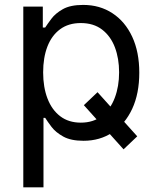

<svg xmlns="http://www.w3.org/2000/svg" viewBox="-20 -573 649 797"><path d="M384.9 -190.3 549.7 -7.1 492.9 46.9 328.1 -136.4ZM76.7 204.5V-545.5H157.7V-458.8H167.6Q176.8 -473 193.4 -495.2Q209.9 -517.4 240.9 -535Q272 -552.6 325.3 -552.6Q394.2 -552.6 446.7 -518.1Q499.3 -483.7 528.8 -420.5Q558.2 -357.2 558.2 -271.3Q558.2 -184.7 528.8 -121.3Q499.3 -57.9 447.1 -23.3Q394.9 11.4 326.7 11.4Q274.1 11.4 242.5 -6.2Q210.9 -23.8 193.9 -46.3Q176.8 -68.9 167.6 -83.8H160.5V204.5ZM159.1 -272.7Q159.1 -210.9 177.2 -163.9Q195.3 -116.8 230.1 -90.4Q264.9 -63.9 315.3 -63.9Q367.9 -63.9 403.2 -91.8Q438.6 -119.7 456.5 -167.1Q474.4 -214.5 474.4 -272.7Q474.4 -330.3 456.9 -376.6Q439.3 -422.9 403.9 -450.1Q368.6 -477.3 315.3 -477.3Q264.2 -477.3 229.4 -451.5Q194.6 -425.8 176.8 -379.8Q159.1 -333.8 159.1 -272.7Z"/></svg>

Font: InterMG
Style: Regular
Weight: 400
Designer: Rasmus Andersson
Foundry: rsms
Version: Version 3.019;December 26, 2023;FontCreator 15.0.0.2955 64-b